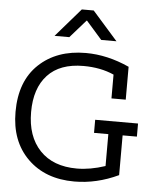

<svg xmlns="http://www.w3.org/2000/svg" viewBox="-60 -976 890 1030"><g transform="rotate(5 384.5 -461.5)"><path d="M615.4 -55.1Q498.7 0 378.2 0Q221.8 0 126.9 -93.6Q32.1 -187.2 32.1 -344.9Q32.1 -510.3 128.2 -601.3Q224.4 -692.3 380.8 -692.3Q497.4 -692.3 615.4 -638.5V-461.5H538.5V-589.7Q466.7 -621.8 374.4 -621.8Q247.4 -621.8 181.4 -550.6Q115.4 -479.5 115.4 -351.3Q115.4 -220.5 186.5 -145.5Q257.7 -70.5 385.9 -70.5Q457.7 -70.5 538.5 -97.4V-269.2H461.5V-339.7H692.3V-269.2H615.4ZM369.2 -865.4 284.6 -769.2H205.1L338.5 -923.1H402.6L538.5 -769.2H456.4L371.8 -865.4Z"/></g></svg>

Font: Slabo 13px
Style: Regular
Weight: 400
Designer: John Hudson
Foundry: Tiro Typeworks Ltd.
Version: Version 1.02 Build 005a